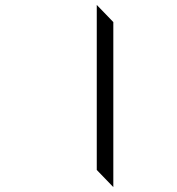

<svg xmlns="http://www.w3.org/2000/svg" viewBox="-20 -660 714 776"><path d="M438 -570.8V96.2L371.1 26.9V-640.1Z"/></svg>

Font: Miedinger*
Style: Book
Weight: 400
Version: Version 001.000